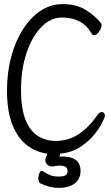

<svg xmlns="http://www.w3.org/2000/svg" viewBox="-20 -732 540 932"><path d="M232 76Q219 76 209.5 67Q200 58 200 45Q200 41 202 35Q204 30 206.5 23Q209 16 210 14Q153 6 109 -28.5Q65 -63 39.5 -128Q14 -193 14 -293Q14 -381 34.5 -457Q55 -533 92 -590.5Q129 -648 177.5 -680Q226 -712 283 -712Q351 -712 396 -684Q441 -656 470 -620Q473 -616 473 -610Q473 -596 461 -578.5Q449 -561 437 -561Q429 -561 425 -569Q400 -611 363.5 -629Q327 -647 280 -647Q226 -647 181 -601Q136 -555 109 -475.5Q82 -396 82 -295Q82 -206 103.5 -151.5Q125 -97 163 -72.5Q201 -48 251 -48Q313 -48 363 -81.5Q413 -115 453 -174Q463 -188 474 -188Q489 -188 489 -169Q489 -163 476 -136.5Q463 -110 436.5 -77.5Q410 -45 369.5 -18.5Q329 8 273 14L268 29Q273 28 278.5 28Q284 28 289 28Q326 28 348.5 45Q371 62 371 97Q371 136 343 158Q315 180 265 180Q220 180 176 158Q166 152 166 134Q166 121 171 109Q176 97 183 97Q187 97 189 99Q210 113 225 119Q240 125 265 125Q286 125 297 119.5Q308 114 308 98Q308 72 271 72Q264 72 255.5 73Q247 74 237 76Z"/></svg>

Font: Moon Stars Kai T HW
Style: Regular
Weight: 400
Designer: GuiWonder
Version: Version 1.101